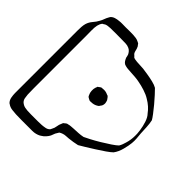

<svg xmlns="http://www.w3.org/2000/svg" viewBox="-223 -926 1147 1147"><g transform="rotate(45 350.5 -352.5)"><path d="M663 -189Q652 -178 627 -160.5Q602 -143 572.5 -124.5Q543 -106 518 -90.5Q493 -75 482 -69Q466 -65 448.5 -62.5Q431 -60 414 -58Q404 -57 392 -56.5Q380 -56 369 -52Q365 -51 359 -48Q353 -45 350 -43L344 -33Q336 -22 332 -8.5Q328 5 320 16Q310 30 299 39Q292 44 284.5 49Q277 54 268 57Q249 64 228 64Q207 64 187 64Q165 64 139 64Q113 64 90 63Q74 62 56.5 60Q39 58 24 49Q23 47 20.5 46Q18 45 16 44Q3 31 -0.5 12Q-4 -7 -4 -23V-551Q-4 -566 -3 -582Q-2 -598 2 -612Q9 -634 24 -651Q39 -668 49 -687Q56 -699 60.5 -712Q65 -725 72 -737Q73 -740 77 -746Q87 -757 101.5 -761.5Q116 -766 130 -767Q144 -769 158 -768.5Q172 -768 186 -768Q202 -768 218 -768.5Q234 -769 250 -768Q262 -767 273.5 -765.5Q285 -764 296 -758Q301 -756 306 -753Q307 -752 308.5 -750Q310 -748 311 -746Q313 -743 315.5 -740.5Q318 -738 319 -734Q324 -724 326 -712.5Q328 -701 334 -692Q336 -690 339 -687.5Q342 -685 344 -683Q345 -681 349 -677Q356 -673 364.5 -672Q373 -671 380 -670Q394 -669 407.5 -668.5Q421 -668 434 -667Q449 -665 474.5 -661Q500 -657 525 -651Q550 -645 565 -636Q576 -625 594.5 -605Q613 -585 632.5 -561.5Q652 -538 667.5 -517.5Q683 -497 689 -486Q694 -464 695.5 -435Q697 -406 698 -383Q700 -364 701.5 -344.5Q703 -325 701 -305Q699 -283 690 -248Q681 -213 663 -189ZM55 -566V-169Q55 -147 55 -120Q55 -93 56 -70Q57 -57 59.5 -43Q62 -29 72 -19Q74 -17 76.5 -15.5Q79 -14 80 -13Q90 -6 101 -4Q112 -2 123 -1Q139 0 154 0Q169 0 185 0Q199 0 214 0Q229 0 244 -1Q258 -2 273 -5Q288 -8 298 -19Q301 -24 303 -29Q311 -43 313 -59Q315 -75 322 -89L326 -99Q328 -101 330.5 -102.5Q333 -104 335 -106Q337 -108 339 -109.5Q341 -111 343 -112Q345 -114 348 -114Q351 -114 353 -115Q363 -118 373 -118.5Q383 -119 393 -120Q413 -121 432.5 -122Q452 -123 471 -127Q482 -132 508 -145.5Q534 -159 564 -177Q594 -195 620 -212.5Q646 -230 657 -241Q663 -251 667 -261.5Q671 -272 674 -283Q679 -299 681.5 -316Q684 -333 684 -349Q685 -364 681 -393.5Q677 -423 667.5 -452Q658 -481 643 -496Q618 -531 577 -555Q555 -569 525 -578.5Q495 -588 472 -592Q453 -596 434 -597.5Q415 -599 395 -600Q384 -601 373.5 -601.5Q363 -602 352 -605Q350 -606 347 -606.5Q344 -607 342 -608Q332 -613 326 -622.5Q320 -632 316 -642Q315 -647 314 -652.5Q313 -658 311 -663Q307 -672 299.5 -680.5Q292 -689 282 -693Q269 -699 253.5 -699.5Q238 -700 224 -700Q202 -700 175 -700.5Q148 -701 125 -700Q117 -699 108 -698.5Q99 -698 91 -695Q88 -694 85.5 -692.5Q83 -691 81 -689Q79 -688 77 -687Q75 -686 73 -685Q67 -679 63.5 -670.5Q60 -662 58 -654Q54 -634 54.5 -611.5Q55 -589 55 -566ZM415 -382Q416 -378 418 -373Q420 -368 420 -364Q421 -360 420 -352.5Q419 -345 417 -341Q416 -337 411 -332Q410 -330 408.5 -327.5Q407 -325 405 -323Q404 -321 400.5 -319.5Q397 -318 395 -316Q378 -306 356 -306Q353 -306 349.5 -305.5Q346 -305 343 -306Q341 -307 338 -308.5Q335 -310 333 -311Q331 -313 328 -314Q325 -315 323 -317Q321 -319 319.5 -322.5Q318 -326 317 -328Q311 -339 310 -355.5Q309 -372 313 -384Q315 -387 316 -391.5Q317 -396 318 -398Q320 -400 321 -400Q322 -400 323 -401Q326 -403 330 -406.5Q334 -410 337 -411Q340 -412 343 -411.5Q346 -411 349 -412Q371 -415 391 -405Q393 -404 396 -403.5Q399 -403 400 -401Q404 -398 407.5 -392.5Q411 -387 415 -382Z"/></g></svg>

Font: Rubik Vinyl
Style: Regular
Weight: 400
Designer: Hubert and Fischer, NaN
Foundry: Hubert and Fischer, NaN
Version: Version 2.200